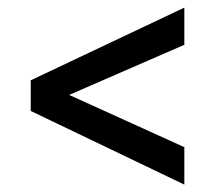

<svg xmlns="http://www.w3.org/2000/svg" viewBox="-20 -508 600 516"><path d="M475.4 -11.9 62.6 -209.8V-292.2L475.4 -487.5V-387.6L165.9 -252.9L475.4 -112.5Z"/></svg>

Font: TitilliumWeb ExtraLight
Style: Regular
Weight: 400
Designer: Mohamed Gaber, Accademia di Belle Arti di Urbino and others
Foundry: Kief Type Foundry, Accademia di Belle Arti di Urbino and others
Version: Version 3.000; ttfautohint (v1.8.2)